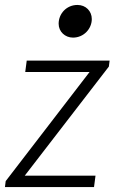

<svg xmlns="http://www.w3.org/2000/svg" viewBox="-24 -756 507 776"><path d="M347 -679C347 -711 323 -736 289 -736C245 -736 213 -701 213 -660C213 -628 239 -604 271 -604C315 -604 347 -640 347 -679ZM-4 0H356L362 -46H76L416 -487L419 -511H84L78 -465H338L-1 -24Z"/></svg>

Font: Chivo Light
Style: Italic
Weight: 300
Italic angle: -8°
Designer: Hector Gatti
Foundry: Omnibus-Type
Version: Version 1.003;PS 001.003;hotconv 1.0.70;makeotf.lib2.5.58329